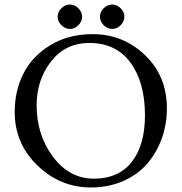

<svg xmlns="http://www.w3.org/2000/svg" viewBox="-20 -815 803 849"><path d="M45 -320Q45 -413 83.5 -489.5Q122 -566 202 -615Q282 -664 390 -664Q524 -664 621 -571.5Q718 -479 718 -335Q718 -267 696 -204.5Q674 -142 632.5 -93Q591 -44 526 -15Q461 14 382 14Q247 14 146 -83Q45 -180 45 -320ZM375 -625Q269 -625 205.5 -543Q142 -461 142 -350Q142 -218 214.5 -121.5Q287 -25 395 -25Q505 -25 563 -99.5Q621 -174 621 -305Q621 -451 557 -538Q493 -625 375 -625ZM251.5 -778.5Q268 -795 289 -795Q310 -795 326.5 -778.5Q343 -762 343 -741Q343 -720 326.5 -703.5Q310 -687 289 -687Q268 -687 251.5 -703.5Q235 -720 235 -741Q235 -762 251.5 -778.5ZM438.5 -778.5Q455 -795 476 -795Q497 -795 513.5 -778.5Q530 -762 530 -741Q530 -720 513.5 -703.5Q497 -687 476 -687Q455 -687 438.5 -703.5Q422 -720 422 -741Q422 -762 438.5 -778.5Z"/></svg>

Font: EB Garamond 08
Style: Regular
Weight: 400
Version: Version 0.016 ; ttfautohint (v1.5)